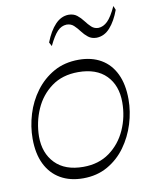

<svg xmlns="http://www.w3.org/2000/svg" viewBox="-87 -847 735 921"><g transform="rotate(-10 280.0 -386.5)"><path d="M244 8Q180 8 133.5 -19Q87 -46 62 -97Q37 -148 37 -221Q37 -280 55 -339.5Q73 -399 109.5 -448Q146 -497 198.5 -526.5Q251 -556 320 -556Q383 -556 428.5 -529.5Q474 -503 498.5 -452Q523 -401 523 -328Q523 -268 504.5 -208.5Q486 -149 450.5 -100Q415 -51 363 -21.5Q311 8 244 8ZM254 -46Q329 -46 382 -84.5Q435 -123 463 -185.5Q491 -248 491 -319Q491 -401 443.5 -449.5Q396 -498 307 -498Q230 -498 177 -459Q124 -420 97 -358Q70 -296 69 -226Q69 -145 117 -95.5Q165 -46 254 -46ZM205 -643 195 -662Q216 -716 244.5 -746Q273 -776 309 -777Q334 -777 350.5 -764Q367 -751 380 -733.5Q393 -716 407 -703Q421 -690 441 -690Q465 -691 485.5 -711Q506 -731 529 -781L537 -761Q518 -709 490 -677.5Q462 -646 424 -645Q400 -645 383.5 -658Q367 -671 354 -688.5Q341 -706 327 -719Q313 -732 292 -732Q267 -731 247.5 -711Q228 -691 205 -643Z"/></g></svg>

Font: Savate ExtraLight
Style: Italic
Weight: 200
Italic angle: -11°
Designer: Max Esnée
Foundry: Plomb Type
Version: Version 2.000